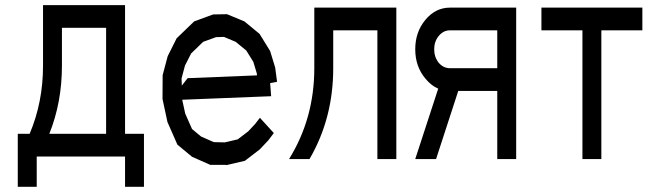

<svg xmlns="http://www.w3.org/2000/svg" viewBox="-20 -635 2555 743"><path d="M390.6 -117.2V-527.3H219.7V-380.9Q219.7 -239.3 170.9 -117.2ZM463.9 -117.2H537.1V87.9H463.9V-29.3H122.1V87.9H48.8V-117.2H94.7Q146.5 -239.3 146.5 -380.9V-615.2H463.9Z M967.3 -155.3 985.8 -179.2 1039.6 -120.1 1018.6 -92.3 984.9 -56.6 927.7 -12.7 856.4 3.9 853 2.9H800.8H793.5L723.1 -28.3L666.5 -75.2L627.9 -163.1L608.9 -252L609.4 -344.2L628.9 -417.5L663.6 -486.8L731.4 -552.2L804.7 -579.1L858.4 -580.1L925.8 -552.2L984.4 -503.9L1025.4 -437.5L1044.9 -373.5L1052.2 -318.4L1025.4 -313.5L1029.3 -262.7L685.1 -249L696.8 -195.3L723.1 -135.7L757.8 -106.9L807.1 -85L849.6 -84L899.9 -95.7L940.9 -127ZM719.7 -428.2 695.8 -381.3 682.6 -331.5 683.6 -303.7 706.1 -332.5 974.6 -343.3 973.6 -351.6 960.4 -395.5 933.1 -439.5 892.1 -473.1 846.7 -492.2 815.9 -491.2 766.1 -473.1Z M1196.3 -371.1V-605.5H1513.7V-19.5H1440.4V-517.6H1269.5V-371.1Q1269.5 -176.8 1177.7 -19.5H1098.6Q1196.3 -176.8 1196.3 -371.1Z M1675.8 -292Q1648.4 -303.7 1626.5 -330.6Q1586.9 -377.4 1586.9 -444.3Q1586.9 -511.2 1626.2 -558.3Q1665.5 -605.5 1721.2 -605.5H1977.5V-19.5H1904.3V-283.2H1753.4L1667.5 -19.5H1586.9ZM1904.3 -371.1V-517.6H1721.2Q1695.8 -517.6 1678 -496.1Q1660.2 -474.6 1660.2 -444.3Q1660.2 -414.1 1677.7 -392.1Q1695.8 -371.1 1721.2 -371.1Z M2465.8 -605.5V-517.6H2307.1V-19.5H2233.9V-517.6H2075.2V-605.5Z"/></svg>

Font: Gap Sans
Style: Regular
Weight: 400
Designer: Alexandre Liziard and Étienne Ozeray
Foundry: Interstices.io
Version: Version 1.6.1 - December 3. 2014